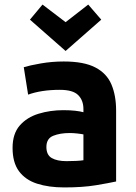

<svg xmlns="http://www.w3.org/2000/svg" viewBox="-20 -809 593 840"><path d="M261 11Q193 11 142 -5.5Q91 -22 63 -60Q35 -98 35 -162Q35 -224 66.5 -260Q98 -296 149 -311.5Q200 -327 257 -327Q286 -327 308.5 -324.5Q331 -322 345 -318V-332Q345 -370 322 -393Q299 -416 242 -416Q161 -416 103 -395L84 -515Q110 -523 158.5 -531.5Q207 -540 259 -540Q347 -540 397 -514Q447 -488 467.5 -439.5Q488 -391 488 -325V-15Q456 -8 399 1.5Q342 11 261 11ZM271 -104Q293 -104 313 -105Q333 -106 345 -108V-221Q336 -223 318 -225Q300 -227 285 -227Q243 -227 213 -215Q183 -203 183 -166Q183 -131 206.5 -117.5Q230 -104 271 -104ZM267 -586 111 -723 166 -789 267 -712 366 -789 423 -723Z"/></svg>

Font: Ubuntu Sans ExtraBold
Style: Regular
Weight: 800
Designer: Dalton Maag Ltd
Foundry: Dalton Maag Ltd
Version: Version 1.006; ttfautohint (v1.8.4.7-5d5b)